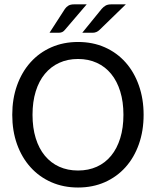

<svg xmlns="http://www.w3.org/2000/svg" viewBox="-20 -838 702 865"><path d="M35.2 0ZM627 -320.8Q627 -248.5 605.7 -188.5Q584.5 -128.4 545.7 -85Q506.8 -41.5 452.4 -17.3Q397.9 6.8 331.5 6.8Q265.6 6.8 210.9 -17.3Q156.2 -41.5 117.2 -85Q78.1 -128.4 56.6 -188.5Q35.2 -248.5 35.2 -320.8Q35.2 -392.6 56.6 -452.9Q78.1 -513.2 117.2 -556.9Q156.2 -600.6 210.9 -624.8Q265.6 -648.9 331.5 -648.9Q397.9 -648.9 452.4 -624.8Q506.8 -600.6 545.7 -556.9Q584.5 -513.2 605.7 -452.9Q627 -392.6 627 -320.8ZM536.1 -320.8Q536.1 -379.4 521.7 -426Q507.3 -472.7 480.7 -505.1Q454.1 -537.6 416.3 -554.9Q378.4 -572.3 331.5 -572.3Q284.7 -572.3 246.8 -554.9Q209 -537.6 182.1 -505.1Q155.3 -472.7 140.9 -426Q126.5 -379.4 126.5 -320.8Q126.5 -262.2 140.9 -215.6Q155.3 -168.9 182.1 -136.5Q209 -104 246.8 -86.9Q284.7 -69.8 331.5 -69.8Q378.4 -69.8 416.3 -86.9Q454.1 -104 480.7 -136.5Q507.3 -168.9 521.7 -215.6Q536.1 -262.2 536.1 -320.8ZM370.6 -818.4 272.9 -704.1Q267.1 -696.8 260.5 -693.6Q253.9 -690.4 244.1 -690.4H203.1L272.5 -797.9Q279.3 -807.6 288.8 -813Q298.3 -818.4 314 -818.4ZM546.9 -818.4 428.7 -703.6Q415.5 -690.4 397 -690.4H350.6L438 -797.9Q446.3 -807.6 456.1 -813Q465.8 -818.4 481.4 -818.4Z"/></svg>

Font: Carlito
Style: Regular
Weight: 400
Designer: Lukasz Dziedzic
Foundry: tyPoland Lukasz Dziedzic
Version: Version 1.103; Beta1; all basic design good, some composites